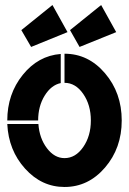

<svg xmlns="http://www.w3.org/2000/svg" viewBox="-20 -742 514 765"><path d="M259 -622 383 -722 443 -614 297 -555ZM65 -622 189 -722 249 -614 104 -555ZM222 -527V-411Q184 -403 158 -361Q132 -319 132 -262H9Q9 -367 70.5 -443.5Q132 -520 222 -527ZM237 -412V-528Q332 -528 398.5 -450Q465 -372 465 -262Q465 -152 398.5 -74.5Q332 3 237 3Q146 3 80 -70Q14 -143 9 -248H133Q137 -191 167 -151.5Q197 -112 237 -112Q281 -112 311.5 -156Q342 -200 342 -262Q342 -324 311.5 -368Q281 -412 237 -412Z"/></svg>

Font: BroshK
Style: Medium
Weight: 500
Designer: gluk
Foundry: gluk
Version: Version 0.60